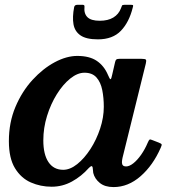

<svg xmlns="http://www.w3.org/2000/svg" viewBox="-20 -765 724 800"><path d="M388 -601Q449.5 -601 483.8 -636.8Q518 -672.5 533 -733Q535.5 -740.5 534.5 -742.8Q533.5 -745 525.5 -745H498.5Q489.5 -745 488.2 -741.2Q487 -737.5 484 -730.5Q474.5 -705.5 452.2 -692Q430 -678.5 395.5 -678.5Q359 -678.5 344 -693.8Q329 -709 332 -737Q333 -745 324.5 -745H302.5Q291 -745 289 -735.5Q281 -694 286.2 -664Q291.5 -634 315.5 -617.5Q339.5 -601 388 -601ZM412.5 -320Q412.5 -275.5 397.2 -229.2Q382 -183 356.8 -144Q331.5 -105 301.8 -81.2Q272 -57.5 243.5 -57.5Q203.5 -57.5 182 -89.5Q160.5 -121.5 160.5 -180Q160.5 -232 176 -282Q191.5 -332 217 -372.8Q242.5 -413.5 272.8 -437.8Q303 -462 332 -462Q364.5 -462 382 -442.2Q399.5 -422.5 406 -390Q412.5 -357.5 412.5 -320ZM649.5 -149Q654.5 -160 653.5 -163.2Q652.5 -166.5 642.5 -170.5L615.5 -181Q606.5 -185 603.5 -183.5Q600.5 -182 596 -171.5Q584 -143 568 -120.2Q552 -97.5 535.5 -84.5Q519 -71.5 505 -71.5Q488 -71.5 488 -89Q488 -93 488.8 -98.2Q489.5 -103.5 490.5 -107.5L587.5 -500Q590.5 -512.5 588 -516.2Q585.5 -520 568.5 -520H479Q468 -520 464.5 -516.8Q461 -513.5 459.5 -506L447.5 -454Q444 -436 440.8 -435Q437.5 -434 430 -452.5Q414 -490.5 383.5 -511.2Q353 -532 302 -532Q257.5 -532 208.2 -505.8Q159 -479.5 115.2 -431.8Q71.5 -384 44.2 -319.2Q17 -254.5 17 -177Q17 -105.5 42.5 -64Q68 -22.5 108.5 -4.8Q149 13 195 13Q240.5 13 280 -8.8Q319.5 -30.5 350 -65Q357 -72 360.8 -72.8Q364.5 -73.5 366 -67.5Q366.5 -64 367 -59Q367.5 -54 368.5 -44.5Q374.5 -20 395.8 -2.8Q417 14.5 453 14.5Q514 14.5 565.8 -30.8Q617.5 -76 649.5 -149Z"/></svg>

Font: Besley SemiBold
Style: Italic
Weight: 600
Italic angle: -13°
Designer: Owen Earl
Foundry: indestructible type*
Version: Version 2.001